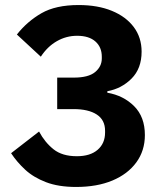

<svg xmlns="http://www.w3.org/2000/svg" viewBox="-20 -730 640 762"><path d="M273 -422Q331 -422 357.5 -444Q384 -466 384 -498V-505Q384 -543 358.5 -565.5Q333 -588 286 -588Q243 -588 205.5 -566.5Q168 -545 142 -505L47 -593Q88 -645 144.5 -677.5Q201 -710 292 -710Q368 -710 424 -687Q480 -664 511 -622.5Q542 -581 542 -525Q542 -458 502 -418Q462 -378 406 -368V-362Q470 -351 512.5 -308.5Q555 -266 555 -194Q555 -132 521 -85.5Q487 -39 426 -13.5Q365 12 282 12Q212 12 162.5 -7Q113 -26 80 -56.5Q47 -87 24 -122L135 -208Q158 -165 192.5 -137.5Q227 -110 285 -110Q338 -110 367.5 -135.5Q397 -161 397 -204V-211Q397 -254 364 -275.5Q331 -297 272 -297H207V-422Z"/></svg>

Font: Lilex Nerd Font
Style: Bold
Weight: 700
Designer: Mike Abbink, Paul van der Laan, Pieter van Rosmalen, Mikhael Khrustik
Foundry: Mikhael Khrustik
Version: Version 2.400; ttfautohint (v1.8.4.7-5d5b);Nerd Fonts 3.3.0